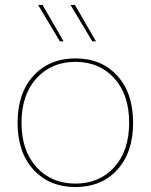

<svg xmlns="http://www.w3.org/2000/svg" viewBox="-20 -746 609 776"><path d="M237 -579H222L134 -726H152ZM368 -579H353L265 -726H283ZM115.5 -440Q180 -510 285 -510Q390 -510 454 -440Q518 -370 518 -250Q518 -130 454 -60Q390 10 285 10Q180 10 115.5 -60Q51 -130 51 -250Q51 -370 115.5 -440ZM442 -429.5Q382 -496 285 -496Q188 -496 127.5 -429.5Q67 -363 67 -250Q67 -137 127.5 -70.5Q188 -4 285 -4Q382 -4 442 -70.5Q502 -137 502 -250Q502 -363 442 -429.5Z"/></svg>

Font: Elaine Sans Thin
Style: Regular
Weight: 250
Designer: Wei Huang
Foundry: Wei Huang
Version: Version 2.001;December 24, 2019;FontCreator 12.0.0.2547 64-b